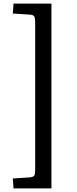

<svg xmlns="http://www.w3.org/2000/svg" viewBox="-20 -832 426 1064"><path d="M55 212 51 157 145 151Q165 149 170 141Q175 133 175 105V-705Q175 -731 170 -740.5Q165 -750 145 -751L51 -757L55 -812H265V212Z"/></svg>

Font: Literata 7pt
Style: Regular
Weight: 400
Designer: Latin by Veronika Burian and Jose Scaglione. Greek by Irene Vlachou. Cyrillic by Vera Evstafieva.
Foundry: TypeTogether
Version: Version 3.002